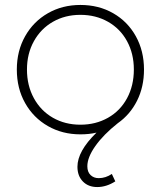

<svg xmlns="http://www.w3.org/2000/svg" viewBox="-20 -542 649 776"><path d="M333 130Q333 153 346 165.5Q359 178 379 178Q407 178 432 161L446 191Q410 214 373 214Q337 214 315 191.5Q293 169 293 132Q293 69 370 -6Q341 1 305 1Q232 1 173.5 -32.5Q115 -66 81.5 -125.5Q48 -185 48 -261Q48 -336 81.5 -395.5Q115 -455 173.5 -488.5Q232 -522 305 -522Q379 -522 437.5 -488.5Q496 -455 529 -395.5Q562 -336 562 -261Q562 -191 534 -135Q506 -79 456 -44Q398 2 365.5 48Q333 94 333 130ZM521 -261Q521 -325 493.5 -375.5Q466 -426 416.5 -454Q367 -482 305 -482Q243 -482 194 -454Q145 -426 117 -375.5Q89 -325 89 -261Q89 -196 117 -145Q145 -94 194 -66Q243 -38 305 -38Q367 -38 416.5 -66Q466 -94 493.5 -145Q521 -196 521 -261Z"/></svg>

Font: Argentum Sans ExtraLight
Style: Regular
Weight: 275
Designer: Julieta Ulanovsky (Modified by Cristiano Sobral)
Foundry: Julieta Ulanovsky
Version: Version 1.000; ttfautohint (v1.5.65-e2d9)